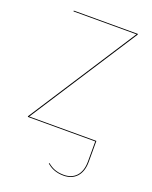

<svg xmlns="http://www.w3.org/2000/svg" viewBox="-135 -591 679 859"><g transform="rotate(20 205.0 -162.0)"><path d="M370.4 -517.2H65.2V-513.4H364.9L34.6 -3.6V0H355.6V95.9C355.6 157.4 322.5 188.7 274.1 188.7C237.3 188.7 215.3 176.8 196.3 161L194.3 164.3C212.4 179.3 235.9 192.5 274.1 192.5C324.9 192.5 359.6 159.2 359.6 95.9V-3.8H40.1L370.4 -513.6Z"/></g></svg>

Font: Fira Sans Four
Style: Regular
Weight: 100
Designer: Carrois Corporate & Edenspiekermann AG
Foundry: Carrois Corporate GbR & Edenspiekermann AG
Version: Version 4.203;PS 004.203;hotconv 1.0.88;makeotf.lib2.5.64775